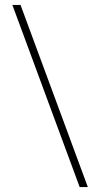

<svg xmlns="http://www.w3.org/2000/svg" viewBox="-20 -742 406 776"><path d="M302 14H335L63 -722H30Z"/></svg>

Font: Playfair Display SC Black
Style: Regular
Weight: 900
Designer: Claus Eggers Sørensen
Foundry: Claus Eggers Sørensen
Version: Version 1.200; ttfautohint (v1.6)